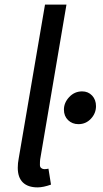

<svg xmlns="http://www.w3.org/2000/svg" viewBox="-20 -801 447 832"><path d="M57 -74Q57 -94 61 -114L175 -781H268L154 -110Q153 -103 153 -86Q153 -77 159 -72.5Q165 -68 172 -68Q180 -68 190 -70L201 -1Q167 11 143 11Q101 11 79 -10.5Q57 -32 57 -74ZM257 -326Q257 -356 280 -380.5Q303 -405 336 -405Q362 -405 379 -387Q396 -369 396 -341Q396 -310 374 -286.5Q352 -263 320 -263Q293 -263 275 -280.5Q257 -298 257 -326Z"/></svg>

Font: Nebula Sans Medium
Style: Regular
Weight: 500
Italic angle: -9°
Designer: Paul D. Hunt for Adobe (as Source Sans)
Foundry: Nebula Entertainment & Broadcasting LLC
Version: Version 1.010